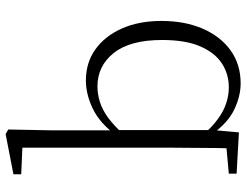

<svg xmlns="http://www.w3.org/2000/svg" viewBox="-114 -726 854 665"><g transform="rotate(-90 312.5 -393.0)"><path d="M44 0V-27L132 -35Q133 -63 133 -97Q133 -131 133.5 -165Q134 -199 134 -226V-742L42 -746V-773L181 -800L197 -791L194 -637V-426L195 -416V-82V-81L187 8ZM357 14Q313 14 266.5 -8Q220 -30 181 -85H170L181 -113Q223 -67 262 -47Q301 -27 344 -27Q388 -27 425 -50.5Q462 -74 484.5 -125Q507 -176 507 -258Q507 -369 462 -425.5Q417 -482 346 -482Q321 -482 294 -474Q267 -466 238.5 -445.5Q210 -425 177 -388L167 -417H177Q218 -473 268 -497.5Q318 -522 367 -522Q428 -522 474 -489.5Q520 -457 546.5 -398Q573 -339 573 -260Q573 -179 546 -117Q519 -55 470.5 -20.5Q422 14 357 14Z"/></g></svg>

Font: Noto Serif JP ExtraLight
Style: Regular
Weight: 200
Designer: Ryoko NISHIZUKA  (kana & ideographs); Frank Grießhammer (Latin, Greek & Cyrillic); Wenlong ZHANG  (bopomofo); Sandoll Co
Foundry: Adobe
Version: Version 2.002-H1;hotconv 1.1.0;makeotfexe 2.6.0